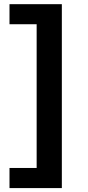

<svg xmlns="http://www.w3.org/2000/svg" viewBox="-20 -768 433 942"><path d="M283.4 -747.5V154.8H26.6V56.1H159.8V-649.1H26.6V-747.5Z"/></svg>

Font: Inter Zeller Semi Bold
Style: Regular
Weight: 600
Designer: Rasmus Andersson; Joe Bland
Foundry: zeller
Version: Version 3.015;git-dec3a8cb1